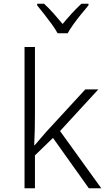

<svg xmlns="http://www.w3.org/2000/svg" viewBox="-20 -1013 603 1033"><path d="M112 0V-760H168V-390Q168 -351 167 -311.5Q166 -272 164 -231H166Q197 -268 229 -304L439 -532H509L303 -308L525 0H458L265 -271L168 -177V0ZM290 -834Q278 -856 258.5 -883Q239 -910 218 -936.5Q197 -963 180 -984V-993H217Q242 -970 268 -941Q294 -912 317 -884Q340 -912 365.5 -940Q391 -968 418 -993H456V-984Q438 -963 416.5 -936.5Q395 -910 375.5 -883Q356 -856 344 -834Z"/></svg>

Font: Noto Sans Mono SemiCondensed Light
Style: Regular
Weight: 300
Width: 4
Designer: Monotype Design Team
Foundry: Monotype Imaging Inc.
Version: Version 2.014; ttfautohint (v1.8.4.7-5d5b)